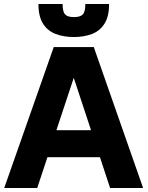

<svg xmlns="http://www.w3.org/2000/svg" viewBox="-20 -934 733 954"><path d="M1 0 247 -700H446L691 0H527L336 -579H357L165 0ZM116 -153 167 -287H528L580 -153ZM347 -750Q297 -750 257 -765Q217 -780 194 -816Q171 -852 171 -914H291Q291 -876 303.5 -862.5Q316 -849 347 -849Q379 -849 391.5 -862.5Q404 -876 404 -914H522Q522 -852 499 -816Q476 -780 436.5 -765Q397 -750 347 -750Z"/></svg>

Font: SUSE ExtraBold
Style: Regular
Weight: 800
Designer: Rene Bieder
Foundry: SUSE
Version: Version 1.000